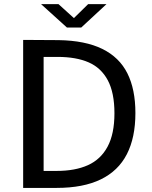

<svg xmlns="http://www.w3.org/2000/svg" viewBox="-20 -918 741 938"><path d="M103.2 -723Q133.7 -722.7 181.7 -722.5Q229.8 -722.4 265.6 -722Q396.7 -720 479.9 -679Q563.1 -638.1 602.3 -559.8Q641.5 -481.5 641.5 -365.9Q641.5 -245.7 599.6 -164.4Q557.8 -83.1 472.3 -41.6Q386.9 0 256.5 0H93.1V-723ZM193.1 -83H256.9Q347.1 -83 409.6 -111.1Q472.1 -139.2 505.6 -201.6Q539.1 -263.9 539.1 -364.5Q539.1 -464.8 506.7 -525.7Q474.2 -586.6 413.2 -613.3Q352.2 -640 260.6 -640H193.1ZM500.2 -897.8 376.9 -783.5H307L180.6 -897.8H265.8L341.1 -829.6L410.6 -897.8Z"/></svg>

Font: Public Sans VF
Style: Regular
Weight: 400
Designer: Pablo Impallari, Rodrigo Fuenzalida (Modified by Dan O. Williams and USWDS)
Version: Version 1.003